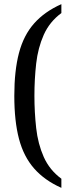

<svg xmlns="http://www.w3.org/2000/svg" viewBox="-20 -779 343 926"><path d="M276 127Q195 91 144.5 33.5Q94 -24 71.5 -109.5Q49 -195 49 -317Q49 -438 71.5 -523.5Q94 -609 144.5 -666Q195 -723 276 -759V-716Q219 -674 191 -611Q163 -548 154.5 -472.5Q146 -397 146 -317Q146 -238 154.5 -161.5Q163 -85 191 -22Q219 41 276 83Z"/></svg>

Font: Noto Serif Ethiopic Condensed
Style: Regular
Weight: 400
Width: 3
Designer: Monotype Design Team
Foundry: Monotype Imaging Inc.
Version: Version 2.102; ttfautohint (v1.8.4.7-5d5b)